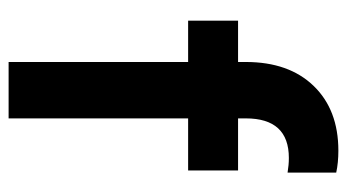

<svg xmlns="http://www.w3.org/2000/svg" viewBox="-200 -606 806 446"><g transform="rotate(90 203.0 -383.0)"><path d="M124 -417H28V-533H124V-551Q124 -651 179.5 -708.5Q235 -766 330 -766Q358 -766 381 -761V-648Q363 -651 347 -651Q255 -651 255 -551V-533H376V-417H255V0H124Z"/></g></svg>

Font: Eudoxus Sans
Style: Bold
Weight: 700
Designer: Stijn de Vries
Foundry: tokotype
Version: Version 2.005